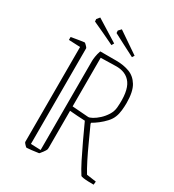

<svg xmlns="http://www.w3.org/2000/svg" viewBox="-183 -859 886 975"><g transform="rotate(30 259.5 -371.5)"><path d="M437 -6Q420 -32 399.5 -72.5Q379 -113 356.5 -161Q334 -209 312 -257Q290 -258 267 -259.5Q244 -261 222 -263V-48Q222 -40 220.5 -35Q219 -30 208 -15L194 2Q176 5 152.5 7.5Q129 10 124 10Q122 10 113 0.5Q104 -9 104 -12V-569L37 -572V-589Q43 -590 60 -593Q77 -596 93.5 -598.5Q110 -601 113 -601Q115 -601 124.5 -591.5Q134 -582 134 -579V-18L192 -16V-539Q192 -547 194.5 -564Q197 -581 204 -601H299Q340 -601 374.5 -588.5Q409 -576 430 -541.5Q451 -507 451 -440Q451 -420 448.5 -397Q446 -374 439 -357Q432 -338 415.5 -320Q399 -302 379.5 -287Q360 -272 345 -264V-258Q364 -217 384.5 -171.5Q405 -126 424.5 -87.5Q444 -49 459 -25L515 -17L513 2Q499 2 482 1.5Q465 1 452 -1Q439 -3 437 -6ZM316 -282Q324 -281 340.5 -290Q357 -299 374.5 -315Q392 -331 405.5 -352.5Q419 -374 421 -398Q429 -494 399.5 -536Q370 -578 308 -576L222 -574V-289ZM358 -656Q324 -673 291 -690.5Q258 -708 229 -723L228 -737L243 -753L366 -669ZM237 -657Q202 -674 168 -690Q134 -706 105 -719L104 -733L118 -750L245 -671Z"/></g></svg>

Font: Grenze Gotisch Thin
Style: Regular
Weight: 100
Designer: Renata Polastri
Foundry: Omnibus-Type
Version: Version 1.001